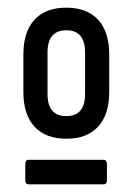

<svg xmlns="http://www.w3.org/2000/svg" viewBox="-20 -683 346 501"><path d="M153 -321Q99 -321 70 -352.5Q41 -384 41 -443V-541Q41 -600 70 -631.5Q99 -663 153 -663Q207 -663 236 -631.5Q265 -600 265 -541V-443Q265 -384 236 -352.5Q207 -321 153 -321ZM153 -380Q202 -380 202 -438V-546Q202 -604 153 -604Q104 -604 104 -546V-438Q104 -380 153 -380ZM55 -202Q46 -202 46 -212V-255Q46 -266 55 -266H250Q259 -266 259 -255V-212Q259 -202 250 -202Z"/></svg>

Font: Sofia Sans Condensed Medium
Style: Regular
Weight: 500
Designer: Botio Nikoltchev, Ani Petrova
Foundry: lettersoup
Version: Version 4.101; ttfautohint (v1.8.4.7-5d5b)